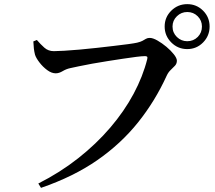

<svg xmlns="http://www.w3.org/2000/svg" viewBox="-20 -858 1040 927"><path d="M165 28Q270 -25 357.5 -94Q445 -163 512.5 -242Q580 -321 625 -405Q670 -489 691 -573Q693 -582 690 -584.5Q687 -587 680 -587Q666 -587 638 -583.5Q610 -580 574 -574.5Q538 -569 499.5 -563Q461 -557 425 -550.5Q389 -544 361 -538Q333 -532 319 -529Q300 -525 282.5 -514.5Q265 -504 249 -504Q229 -504 208 -519.5Q187 -535 170.5 -556.5Q154 -578 149 -594Q145 -610 143.5 -624Q142 -638 141 -658L158 -665Q175 -645 194 -628Q213 -611 240 -611Q258 -611 290.5 -613Q323 -615 364 -618.5Q405 -622 448.5 -627Q492 -632 531 -636.5Q570 -641 599.5 -645Q629 -649 642 -652Q659 -656 668 -661Q677 -666 684.5 -670.5Q692 -675 703 -675Q718 -675 740 -662.5Q762 -650 783.5 -632Q805 -614 819.5 -595.5Q834 -577 834 -565Q834 -551 825 -541Q816 -531 804.5 -520.5Q793 -510 785 -493Q729 -370 646.5 -267Q564 -164 449.5 -84.5Q335 -5 178 49ZM884 -621Q839 -621 807 -653Q775 -685 775 -730Q775 -775 807 -806.5Q839 -838 884 -838Q929 -838 960.5 -806.5Q992 -775 992 -730Q992 -685 960.5 -653Q929 -621 884 -621ZM884 -659Q914 -659 934.5 -679.5Q955 -700 955 -730Q955 -759 934.5 -779.5Q914 -800 884 -800Q855 -800 834 -779.5Q813 -759 813 -730Q813 -700 834 -679.5Q855 -659 884 -659Z"/></svg>

Font: Noto Serif JP ExtraLight SemiBold
Style: Regular
Weight: 600
Version: Version 2.003-H1;hotconv 1.1.1;makeotfexe 2.6.0